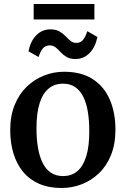

<svg xmlns="http://www.w3.org/2000/svg" viewBox="-20 -927 628 958"><path d="M31 -277.5Q31 -349 53.2 -403.5Q75.5 -458 113.8 -494.8Q152 -531.5 200 -550.2Q248 -569 299.5 -569Q386 -569 443 -532Q500 -495 528 -429.8Q556 -364.5 556 -280.5Q556 -208.5 534 -153.8Q512 -99 473.8 -62.5Q435.5 -26 387.5 -7.5Q339.5 11 287.5 11Q223 11 174.8 -10.2Q126.5 -31.5 94.8 -70.2Q63 -109 47 -161.8Q31 -214.5 31 -277.5ZM295 -48.5Q337 -48.5 366 -73Q395 -97.5 410.2 -147Q425.5 -196.5 425.5 -271.5Q425.5 -324.5 418.5 -368Q411.5 -411.5 396 -443.2Q380.5 -475 355.5 -492.2Q330.5 -509.5 294.5 -509.5Q252.5 -509.5 222.8 -485.2Q193 -461 177.5 -411.5Q162 -362 162 -286.5Q162 -233.5 169.5 -189.8Q177 -146 192.8 -114.2Q208.5 -82.5 233.8 -65.5Q259 -48.5 295 -48.5ZM122 -671Q132.5 -722.5 161.5 -751.5Q190.5 -780.5 231 -780.5Q259 -780.5 276.5 -770.2Q294 -760 306.8 -746.8Q319.5 -733.5 331.8 -723.2Q344 -713 360 -713Q382 -712.5 394.8 -728.8Q407.5 -745 415.5 -771.5L466 -742.5Q456 -692 426.8 -662.2Q397.5 -632.5 356.5 -632.5Q329.5 -632.5 312.2 -642.8Q295 -653 282.8 -666.5Q270.5 -680 258 -690.2Q245.5 -700.5 227.5 -700.5Q205.5 -700.5 193 -684.5Q180.5 -668.5 172.5 -642.5ZM451 -907V-830H148V-907Z"/></svg>

Font: Merriweather 20pt SemiBold
Style: Regular
Weight: 600
Version: Version 2.100